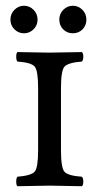

<svg xmlns="http://www.w3.org/2000/svg" viewBox="-20 -642 343 664"><path d="M190.9 -337.9V-122.1Q190.9 -62 202.9 -48.1Q214.8 -34.2 263.2 -30.8Q268.1 -25.9 268.1 -13.9Q268.1 -2 263.2 2Q177.2 0 151.9 0Q124 0 40 2Q36.1 -2 36.1 -13.9Q36.1 -25.9 40 -30.8Q87.9 -34.7 99.9 -48.3Q111.8 -62 111.8 -122.1V-337.9Q111.8 -397.9 99.9 -411.9Q87.9 -425.8 40 -429.2Q36.1 -434.1 36.1 -446Q36.1 -458 40 -461.9Q126 -460 150.9 -460Q178.7 -460 263.2 -461.9Q268.1 -458 268.1 -446Q268.1 -434.1 263.2 -429.2Q215.3 -425.3 203.1 -411.6Q190.9 -397.9 190.9 -337.9ZM30 -540.5Q16.1 -554.2 16.1 -574.2Q16.1 -594.2 30 -608.2Q43.9 -622.1 63 -622.1Q82 -622.1 95.9 -608.2Q109.9 -594.2 109.9 -574.2Q109.9 -554.2 95.9 -540.5Q82 -526.9 63 -526.9Q43.9 -526.9 30 -540.5ZM198.5 -540.5Q185.1 -554.2 185.1 -574.2Q185.1 -594.2 199 -608.2Q212.9 -622.1 231.9 -622.1Q251 -622.1 264.9 -608.2Q278.8 -594.2 278.8 -574.2Q278.8 -554.2 265.4 -540.5Q252 -526.9 231.9 -526.9Q211.9 -526.9 198.5 -540.5Z"/></svg>

Font: Linux Libertine Capitals
Style: Small Caps
Weight: 400
Designer: Philipp H. Poll
Foundry: Philipp H. Poll
Version: Version 5.1.3